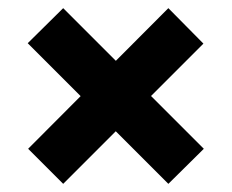

<svg xmlns="http://www.w3.org/2000/svg" viewBox="-20 -466 569 471"><path d="M393 -15 48 -360 135 -446 480 -101ZM135 -15 49 -101 393 -446 479 -359Z"/></svg>

Font: Ysabeau Infant Black
Style: Italic
Weight: 900
Italic angle: -12°
Designer: Christian Thalmann (Catharsis Fonts)
Version: Version 2.001;gftools[0.9.30]; featfreeze: ss01,ss02,lnum